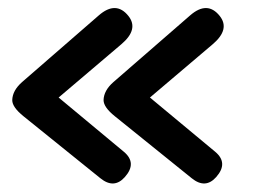

<svg xmlns="http://www.w3.org/2000/svg" viewBox="-20 -539 618 467"><path d="M33.7 -339.4Q10.3 -318.8 9.8 -295.4Q9.8 -278.3 37.1 -256.3L224.1 -105.5Q257.3 -78.6 283.7 -108.4Q314 -142.6 281.2 -169.9L122.6 -301.8L275.4 -431.6Q317.9 -467.8 292.5 -500Q262.2 -538.1 220.2 -501.5ZM255.9 -339.4Q232.4 -318.8 231.9 -295.4Q231.9 -278.3 259.3 -256.3L446.3 -105.5Q479.5 -78.6 505.9 -108.4Q536.1 -142.6 503.4 -169.9L344.7 -301.8L497.6 -431.6Q540 -467.8 514.6 -500Q484.4 -538.1 442.4 -501.5Z"/></svg>

Font: Comic Relief
Style: Regular
Weight: 400
Designer: Jeff Davis
Foundry: Loudifier
Version: Version 1.200; ttfautohint (v1.8.4.7-5d5b)